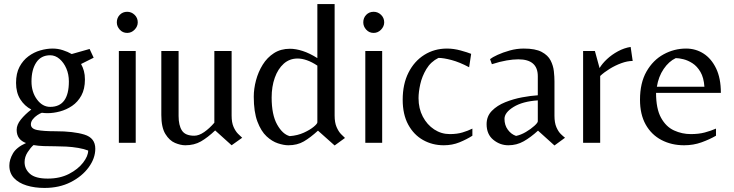

<svg xmlns="http://www.w3.org/2000/svg" viewBox="-20 -703 3613 945"><path d="M199 222Q151 222 111.5 210Q72 198 49 173.5Q26 149 26 112Q26 83 43.5 52.5Q61 22 108 1Q86 -7 74 -23Q62 -39 62 -64Q62 -89 82.5 -114.5Q103 -140 134 -164Q101 -181 80 -214Q59 -247 59 -295Q59 -342 76 -374Q93 -406 120 -426Q147 -446 178.5 -455Q210 -464 239 -464Q265 -464 289.5 -456Q314 -448 333 -437L421 -462L441 -419L379 -388Q388 -372 393 -353.5Q398 -335 398 -312Q398 -265 380.5 -233Q363 -201 335 -182Q307 -163 275 -154.5Q243 -146 214 -146Q207 -146 200 -146.5Q193 -147 186 -148Q177 -145 164 -136.5Q151 -128 141.5 -116Q132 -104 132 -91Q132 -69 163.5 -63Q195 -57 253 -57Q342 -57 395.5 -40.5Q449 -24 449 29Q449 76 416.5 120.5Q384 165 328 193.5Q272 222 199 222ZM227 -177Q319 -177 319 -302Q319 -337 306.5 -366Q294 -395 273 -413Q252 -431 227 -431Q182 -431 158.5 -395.5Q135 -360 135 -302Q135 -250 162 -213.5Q189 -177 227 -177ZM215 176Q275 176 319.5 153Q364 130 389 97.5Q414 65 414 38Q394 30 365 25Q336 20 306.5 18.5Q277 17 254 17Q222 17 194.5 16Q167 15 145 11Q131 23 116 46Q101 69 101 95Q101 129 127.5 152.5Q154 176 215 176Z M565 0V-452H648V0ZM606 -541Q584 -541 569.5 -557Q555 -573 555 -593Q555 -615 569.5 -630Q584 -645 606 -645Q627 -645 642.5 -630Q658 -615 658 -593Q658 -573 642.5 -557Q627 -541 606 -541Z M892 12Q869 12 841.5 0.5Q814 -11 794 -43.5Q774 -76 774 -137V-452H859V-132Q859 -86 875.5 -60.5Q892 -35 936 -35Q959 -35 985 -53Q1011 -71 1035 -99V-452H1120V-134Q1120 -100 1129.5 -78.5Q1139 -57 1151.5 -44.5Q1164 -32 1172 -25L1120 12L1039 -61Q1002 -26 969 -7Q936 12 892 12Z M1627 13 1545 -60Q1508 -26 1475.5 -7Q1443 12 1399 12Q1377 12 1348 2.5Q1319 -7 1292 -32Q1265 -57 1247 -104.5Q1229 -152 1229 -227Q1229 -266 1240 -307.5Q1251 -349 1273 -384.5Q1295 -420 1328.5 -441.5Q1362 -463 1407 -463Q1436 -463 1470 -452Q1504 -441 1542 -417V-683H1627V-134Q1627 -100 1636.5 -78Q1646 -56 1658 -43.5Q1670 -31 1678 -24ZM1406 -33Q1445 -36 1475.5 -50Q1506 -64 1524 -79Q1542 -94 1542 -101V-380Q1515 -398 1490.5 -406.5Q1466 -415 1445 -415Q1405 -415 1376.5 -389.5Q1348 -364 1332.5 -320.5Q1317 -277 1317 -223Q1317 -138 1344 -90Q1371 -42 1406 -33Z M1778 0V-452H1861V0ZM1819 -541Q1797 -541 1782.5 -557Q1768 -573 1768 -593Q1768 -615 1782.5 -630Q1797 -645 1819 -645Q1840 -645 1855.5 -630Q1871 -615 1871 -593Q1871 -573 1855.5 -557Q1840 -541 1819 -541Z M2164 12Q2108 12 2062 -14Q2016 -40 1989 -90Q1962 -140 1962 -212Q1962 -289 1990.5 -345.5Q2019 -402 2068.5 -433Q2118 -464 2180 -464Q2213 -464 2247.5 -454.5Q2282 -445 2299 -438L2289 -372Q2242 -397 2202.5 -407.5Q2163 -418 2138 -418Q2100 -399 2078.5 -363Q2057 -327 2048.5 -288.5Q2040 -250 2040 -220Q2040 -169 2061 -129Q2082 -89 2117 -66Q2152 -43 2194 -43Q2229 -43 2256 -51Q2283 -59 2305 -70V-35Q2277 -17 2241.5 -2.5Q2206 12 2164 12Z M2709 13 2628 -60Q2592 -27 2557.5 -7.5Q2523 12 2482 12Q2441 12 2408 -15Q2375 -42 2375 -92Q2375 -131 2401 -157.5Q2427 -184 2467 -200Q2507 -216 2550 -224Q2593 -232 2627 -234V-328Q2627 -411 2531 -411Q2506 -411 2473.5 -405.5Q2441 -400 2401 -387L2392 -412Q2403 -421 2429 -433Q2455 -445 2489 -454.5Q2523 -464 2558 -464Q2615 -464 2646 -447.5Q2677 -431 2690 -405.5Q2703 -380 2706 -352.5Q2709 -325 2709 -303V-133Q2709 -99 2718.5 -77Q2728 -55 2740.5 -43Q2753 -31 2761 -25ZM2520 -34Q2544 -39 2568.5 -53.5Q2593 -68 2610 -83.5Q2627 -99 2627 -106V-209Q2552 -204 2507.5 -176.5Q2463 -149 2463 -118Q2463 -87 2479.5 -64.5Q2496 -42 2520 -34Z M2850 0V-452H2908L2931 -368Q2944 -390 2967.5 -412Q2991 -434 3021.5 -450.5Q3052 -467 3084 -472L3094 -403Q3068 -403 3038 -392Q3008 -381 2980.5 -364Q2953 -347 2934 -329V0Z M3347 12Q3285 12 3235.5 -14Q3186 -40 3158 -90Q3130 -140 3130 -212Q3130 -295 3162 -351Q3194 -407 3246 -435.5Q3298 -464 3357 -464Q3404 -464 3442.5 -439.5Q3481 -415 3504.5 -366.5Q3528 -318 3528 -246H3209Q3209 -168 3233.5 -123.5Q3258 -79 3297.5 -61Q3337 -43 3380 -43Q3419 -43 3449 -51Q3479 -59 3504 -70V-35Q3473 -17 3433 -2.5Q3393 12 3347 12ZM3213 -276H3447Q3444 -321 3427.5 -349Q3411 -377 3388.5 -391.5Q3366 -406 3343.5 -411.5Q3321 -417 3306 -417Q3272 -401 3246.5 -363.5Q3221 -326 3213 -276Z"/></svg>

Font: Belleza
Style: Regular
Weight: 400
Designer: Eduardo Rodriguez Tunni
Foundry: Eduardo Rodriguez Tunni
Version: Version 1.003; ttfautohint (v1.8.4.7-5d5b)